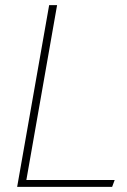

<svg xmlns="http://www.w3.org/2000/svg" viewBox="-20 -730 498 750"><path d="M47 0 172 -710H203L83 -27H428L418 0Z"/></svg>

Font: Livvic Thin
Style: Italic
Weight: 250
Italic angle: -10°
Designer: Jacques Le Bailly, Baron von Fonthausen
Version: Version 1.001; ttfautohint (v1.8.2)